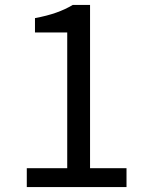

<svg xmlns="http://www.w3.org/2000/svg" viewBox="-20 -754 595 774"><path d="M88 0H490V-76H343V-734H273C233 -710 186 -693 121 -681V-623H251V-76H88Z"/></svg>

Font: Source Han Sans TC
Style: Regular
Weight: 400
Designer: Ryoko NISHIZUKA 西塚涼子 (kana, bopomofo & ideographs); Paul D. Hunt (Latin, Greek & Cyrillic); Sandoll Communications 산돌커뮤니
Foundry: Adobe
Version: Version 2.002;hotconv 1.0.116;makeotfexe 2.5.65601